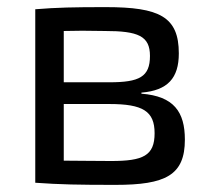

<svg xmlns="http://www.w3.org/2000/svg" viewBox="-20 -512 594 539"><path d="M377 -252C451 -258 482 -293 482 -362C482 -465 428 -492 277 -492C187 -492 140 -491 79 -486V1C148 6 201 7 304 7C445 7 499 -20 499 -120C499 -198 468 -242 377 -249ZM159 -281V-425C190 -426 228 -426 274 -425C368 -425 401 -411 401 -355C401 -296 371 -281 287 -281ZM159 -220H287C381 -220 414 -200 414 -138C414 -75 382 -60 292 -60C240 -60 194 -61 159 -61Z"/></svg>

Font: SnT
Style: Regular
Weight: 400
Designer: Natanael Gama
Version: Version 1.001;PS 001.001;hotconv 1.0.70;makeotf.lib2.5.58329